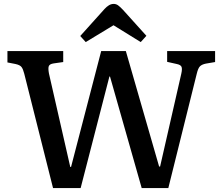

<svg xmlns="http://www.w3.org/2000/svg" viewBox="-20 -961 1138 981"><path d="M251 0 104 -584Q98 -608 90 -618.5Q82 -629 59 -634L18 -642V-700H303V-644L254 -637Q234 -634 229.5 -623.5Q225 -613 230 -586L339 -108H343L497 -700H623L793 -110H798L906 -583Q912 -609 907.5 -619.5Q903 -630 883 -634L834 -645V-700H1079V-644L1032 -636Q1012 -632 1002 -622.5Q992 -613 985 -583L840 0H704L542 -570H539L392 0ZM418 -746 390 -777 514 -915Q525 -927 536.5 -934Q548 -941 561 -941Q573 -941 583 -934Q593 -927 609 -910L728 -778L699 -746L560 -832Z"/></svg>

Font: Literata 12pt Medium
Style: Regular
Weight: 500
Designer: Latin by Veronika Burian and Jose Scaglione. Greek by Irene Vlachou. Cyrillic by Vera Evstafieva.
Foundry: TypeTogether
Version: Version 3.002